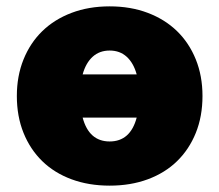

<svg xmlns="http://www.w3.org/2000/svg" viewBox="-20 -572 690 604"><path d="M325 12Q259 12 205 -8Q151 -28 113 -65Q75 -102 54 -154Q33 -206 33 -270Q33 -333 54 -385Q75 -437 113 -474Q151 -511 205 -531.5Q259 -552 325 -552Q391 -552 445 -531.5Q499 -511 537 -474Q575 -437 596 -385Q617 -333 617 -270Q617 -206 596 -154Q575 -102 537 -65Q499 -28 445 -8Q391 12 325 12ZM325 -127Q390 -127 410 -202H240Q260 -127 325 -127ZM325 -413Q293 -413 271.5 -393.5Q250 -374 240 -338H410Q400 -374 378.5 -393.5Q357 -413 325 -413Z"/></svg>

Font: Geist Black
Style: Regular
Weight: 400
Designer: Basement.studio, Andrés Briganti, Mateo Zaragoza
Foundry: Basement.studio, Vercel, Andrés Briganti, Guido Ferreyra, Mateo Zaragoza
Version: Version 1.401